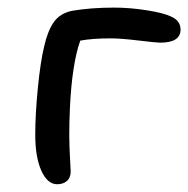

<svg xmlns="http://www.w3.org/2000/svg" viewBox="-20 -471 490 500"><path d="M128.9 8.8Q103.5 8.8 87.6 -26.6Q71.8 -62 71.8 -120.1Q71.8 -173.3 78.6 -242.2Q85.4 -311 95.2 -351.1Q104.5 -391.6 120.6 -414.1Q136.7 -436.5 168 -442.9Q216.8 -451.2 276.9 -451.2Q318.4 -451.2 361.8 -444.3Q405.3 -437.5 424.8 -428.2Q450.2 -417.5 450.2 -394Q450.2 -359.9 397 -359.9Q387.2 -359.9 340.8 -365.5Q294.4 -371.1 268.1 -371.1Q220.7 -371.1 189 -365.2Q167.5 -304.7 162.1 -189.9Q160.2 -147.5 160.4 -118.2Q160.6 -88.9 162.4 -57.4Q164.1 -25.9 164.1 -24.9Q164.1 -8.3 154.3 0.2Q144.5 8.8 128.9 8.8Z"/></svg>

Font: Shantell Sans Irregular Bouncy
Style: Regular
Weight: 400
Designer: Stephen Nixon, Anya Danilova, Shantell Martin
Foundry: Arrow Type
Version: Version 1.006;[9816181b4]